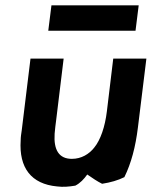

<svg xmlns="http://www.w3.org/2000/svg" viewBox="-20 -694 572 724"><path d="M503 -674H174L162 -578H491ZM95 -473 62 -203C60 -190 58 -177 58 -165C51 -61 98 0 195 9C218 12 240 10 264 6C282 -3 297 -19 309 -36C329 -22 347 -10 365 -1C397 -6 425 -14 449 -26C475 -79 491 -140 500 -213L532 -473H407L383 -274C376 -216 359 -166 335 -137C316 -113 287 -95 251 -95C202 -95 182 -129 186 -190C187 -207 190 -225 192 -243L220 -473Z"/></svg>

Font: Bluebird
Style: NrwObl
Weight: 400
Designer: Jasper
Foundry: Cannot Into Space Fonts
Version: Version 0.98